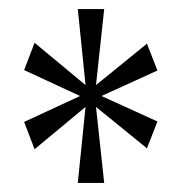

<svg xmlns="http://www.w3.org/2000/svg" viewBox="-20 -780 401 422"><path d="M151 -378H209L191 -545L303 -454L326 -513L203 -569L326 -625L303 -684L191 -593L209 -760H151L168 -593L56 -686L33 -626L156 -569L33 -512L56 -452L168 -545Z"/></svg>

Font: Noto Serif Lao ExtraCondensed Light
Style: Regular
Weight: 300
Width: 2
Designer: Monotype Design Team
Foundry: Monotype Imaging Inc.
Version: Version 2.003